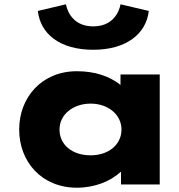

<svg xmlns="http://www.w3.org/2000/svg" viewBox="-20 -860 834 895"><path d="M541.7 -840C541.7 -840 528.4 -737 414.7 -737C300.9 -737 287.6 -840 287.6 -840L156.4 -809C168.4 -702 258.6 -628 414.7 -628C568.3 -628 661.6 -702 673.6 -809ZM69.4 -256C69.4 -106 174.4 15 338.4 15C423.1 15 495.7 -16 541.7 -58H544.1V0H724.6V-513H541.7V-464C490.9 -505 421.9 -528 338.4 -528C174.4 -528 69.4 -406 69.4 -256ZM257.4 -256C257.4 -327 321.5 -377 402.6 -377C482.4 -377 546.3 -327 546.3 -256C546.3 -186 486.1 -136 402.6 -136C315.4 -136 257.4 -186 257.4 -256Z"/></svg>

Font: Hussar
Style: BdSuprExt
Weight: 700
Foundry: Cannot Into Space Fonts
Version: Version 2.00